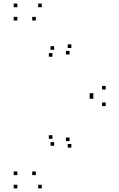

<svg xmlns="http://www.w3.org/2000/svg" viewBox="-20 -831 660 1061"><path d="M495.7 -296V-316H475.7V-296ZM269.8 -63.8V-83.8H249.8V-63.8ZM279.2 -25.5V-45.5H259.2V-25.5ZM178 136.7V116.7H158V136.7ZM75.8 136.7V116.7H55.8V136.7ZM75.8 210V190H55.8V210ZM211 210V190H191V210ZM374.3 -15.3V-35.3H354.3V-15.3ZM364.5 -51.2V-71.2H344.5V-51.2ZM564.2 -244.7V-264.7H544.2V-244.7ZM564.2 -336.3V-356.3H544.2V-336.3ZM364.5 -529.8V-549.8H344.5V-529.8ZM374.3 -565.8V-585.8H354.3V-565.8ZM211 -791.2V-811.2H191V-791.2ZM75.8 -791.2V-811.2H55.8V-791.2ZM75.8 -717.8V-737.8H55.8V-717.8ZM178 -717.8V-737.8H158V-717.8ZM279.2 -555.7V-575.7H259.2V-555.7ZM269.8 -517.5V-537.5H249.8V-517.5ZM495.7 -285.2V-305.2H475.7V-285.2Z"/></svg>

Font: Monaspace Radon Dots Var
Style: Regular
Weight: 400
Designer: Riley Cran and the Lettermatic Team
Version: Version 1.100 (Monaspace Radon Dots)